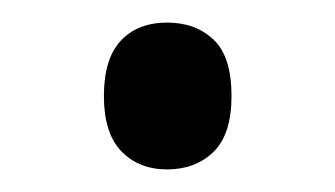

<svg xmlns="http://www.w3.org/2000/svg" viewBox="-20 -136 297 170"><path d="M72 -51Q72 -84 87 -100Q102 -116 128 -116Q153 -116 169 -101Q185 -86 185 -51Q185 -17 169 -1.5Q153 14 128 14Q103 14 87.5 -2Q72 -18 72 -51Z"/></svg>

Font: Noto Sans Devanagari Condensed
Style: Regular
Weight: 400
Width: 3
Designer: Jelle Bosma - Monotype Design Team
Foundry: Monotype Imaging Inc.
Version: Version 2.004; ttfautohint (v1.8.4.7-5d5b)